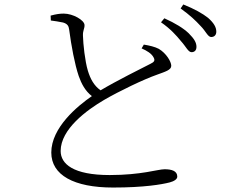

<svg xmlns="http://www.w3.org/2000/svg" viewBox="-20 -806 1040 861"><path d="M792 -621C814 -597 824 -572 839 -572C852 -572 861 -580 861 -596C861 -615 851 -632 826 -657C803 -679 766 -702 717 -724L702 -706C744 -677 771 -647 792 -621ZM880 -689C903 -666 912 -640 927 -640C940 -640 950 -648 950 -664C950 -684 939 -703 913 -726C889 -745 852 -766 802 -786L790 -768C833 -737 856 -715 880 -689ZM207 -736 208 -714C222 -712 246 -709 263 -705C283 -699 288 -689 290 -674C300 -599 315 -518 333 -465C345 -431 362 -398 392 -375C328 -331 210 -234 210 -122C210 -21 311 35 487 35C626 35 706 21 741 12C760 7 775 -2 775 -14C775 -40 749 -47 718 -47C688 -47 614 -21 472 -21C308 -21 252 -71 252 -129C252 -227 370 -313 447 -358C514 -397 624 -450 684 -471C722 -485 748 -492 748 -511C748 -529 726 -567 692 -587C675 -596 650 -602 625 -606L615 -589C638 -579 660 -566 669 -548C676 -535 672 -528 655 -520C614 -499 505 -445 431 -401C401 -422 385 -453 374 -489C361 -532 353 -608 352 -646C351 -670 360 -678 359 -694C358 -716 307 -745 266 -745C249 -745 233 -743 207 -736Z"/></svg>

Font: Noto Serif CJK TC Light
Style: Regular
Weight: 300
Designer: Ryoko NISHIZUKA 西塚涼子 (kana & ideographs); Frank Grießhammer (Latin, Greek & Cyrillic); Wenlong ZHANG 张文龙 (bopomofo); San
Foundry: Adobe
Version: Version 2.001;hotconv 1.1.0;makeotfexe 2.6.0